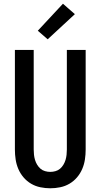

<svg xmlns="http://www.w3.org/2000/svg" viewBox="-20 -1003 540 1031"><path d="M250 8Q223 8 196.5 2.5Q170 -3 147 -16.5Q124 -30 106.5 -50.5Q89 -71 78.5 -95.5Q68 -120 64 -146.5Q60 -173 60 -200V-735H161V-200Q161 -186 162.5 -172Q164 -158 168 -144.5Q172 -131 179.5 -118.5Q187 -106 197.5 -97Q208 -88 222 -84Q236 -80 250 -80Q264 -80 278 -84Q292 -88 302.5 -97Q313 -106 320.5 -118.5Q328 -131 332 -144.5Q336 -158 337.5 -172Q339 -186 339 -200V-735H440V-200Q440 -173 436 -146.5Q432 -120 421.5 -95.5Q411 -71 393.5 -50.5Q376 -30 353 -16.5Q330 -3 303.5 2.5Q277 8 250 8ZM236 -792 183 -838 318 -983 382 -927Z"/></svg>

Font: Iosevka SS04 Semibold
Style: Regular
Weight: 600
Monospace: yes
Designer: Belleve Invis
Foundry: Belleve Invis
Version: Version 19.0.0; ttfautohint (v1.8.4)